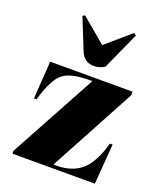

<svg xmlns="http://www.w3.org/2000/svg" viewBox="-138 -832 775 920"><g transform="rotate(20 250.0 -371.5)"><path d="M55 -476C55 -476 42 -284 42 -284C42 -284 55 -284 55 -284C55 -284 55 -284 55 -284C76 -356 99 -403 126 -425C152 -447 199 -458 266 -458C266 -458 277 -458 277 -458C277 -458 36 -15 36 -15C36 -15 36 0 36 0C36 0 456 0 456 0C456 0 472 -205 472 -205C472 -205 458 -205 458 -205C458 -205 458 -205 458 -205C440 -139 415 -91 383 -62C351 -33 307 -18 251 -18C251 -18 238 -18 238 -18C238 -18 475 -458 475 -458C475 -458 475 -476 475 -476C475 -476 55 -476 55 -476ZM386 -743C386 -743 262 -636 262 -636C262 -636 136 -742 136 -742C136 -742 125 -735 125 -735C125 -735 189 -576 189 -576C189 -576 189 -576 189 -576C202 -544 225 -528 258 -528C258 -528 258 -528 258 -528C276 -528 294 -533 312 -544C312 -544 398 -734 398 -734C398 -734 386 -743 386 -743Z"/></g></svg>

Font: Abril Fatface Utterance
Style: Regular
Weight: 500
Designer: Veronika Burian, Jos Scaglione
Foundry: TypeTogether
Version: ""